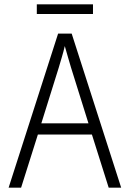

<svg xmlns="http://www.w3.org/2000/svg" viewBox="-20 -872 603 892"><path d="M20 0 250 -716H313L543 0H485L407 -247H156L78 0ZM253 -558 172 -299H391L310 -558Q304 -579 296 -605.5Q288 -632 281 -658Q275 -632 267 -605.5Q259 -579 253 -558ZM151 -807V-852H412V-807Z"/></svg>

Font: Noto Sans Mono SemiCondensed Light
Style: Regular
Weight: 300
Width: 4
Designer: Monotype Design Team
Foundry: Monotype Imaging Inc.
Version: Version 2.014; ttfautohint (v1.8.4.7-5d5b)